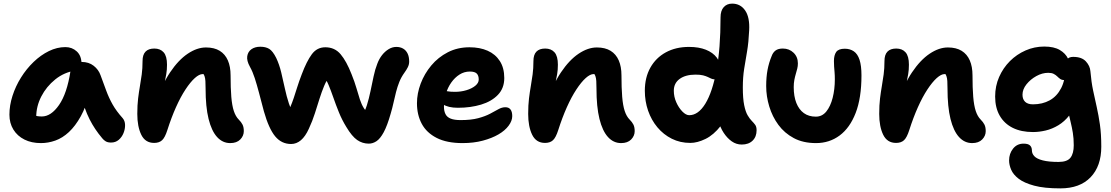

<svg xmlns="http://www.w3.org/2000/svg" viewBox="-20 -780 6131 1060"><path d="M206 10Q154 10 115 -9.5Q76 -29 54 -64.5Q32 -100 32 -147Q32 -198 49 -251Q66 -304 96 -352Q126 -400 165.5 -438Q205 -476 250 -498Q295 -520 341 -520Q378 -520 404 -496Q430 -472 430 -428Q430 -412 421 -403Q412 -394 398 -391Q334 -381 285 -341.5Q236 -302 208 -247.5Q180 -193 180 -134Q180 -117 182.5 -102.5Q185 -88 193 -66L125 -168Q149 -150 167.5 -143.5Q186 -137 211 -137Q262 -137 306 -200.5Q350 -264 369 -387Q372 -411 390 -424.5Q408 -438 431 -438Q470 -438 497 -417Q524 -396 535 -365Q552 -319 566.5 -279.5Q581 -240 601.5 -203.5Q622 -167 657 -128Q670 -113 670.5 -90.5Q671 -68 662 -45.5Q653 -23 635.5 -8Q618 7 593 7Q575 7 564 0.5Q553 -6 545 -16Q523 -42 506 -67.5Q489 -93 474.5 -121.5Q460 -150 447.5 -185.5Q435 -221 422 -268L475 -272Q456 -192 426 -138Q396 -84 360.5 -51Q325 -18 285.5 -4Q246 10 206 10Z M1251 10Q1209 10 1178.5 -23.5Q1148 -57 1131.5 -123.5Q1115 -190 1115 -292Q1115 -316 1114 -332.5Q1113 -349 1109 -360Q1105 -371 1098 -379.5Q1091 -388 1079 -395Q1105 -395 1122 -390.5Q1139 -386 1148 -373.5Q1157 -361 1154 -333Q1137 -355 1125 -363Q1113 -371 1099 -371Q1080 -371 1055.5 -349Q1031 -327 1004 -286Q977 -245 951.5 -188Q926 -131 904 -62Q891 -21 875 -6Q859 9 831 9Q782 9 760 -36Q738 -81 738 -151Q738 -200 742.5 -236.5Q747 -273 752.5 -304.5Q758 -336 762.5 -369Q767 -402 767 -443Q767 -478 783.5 -495Q800 -512 832 -512Q865 -512 883.5 -491Q902 -470 902 -423Q902 -394 898 -371Q894 -348 888.5 -322Q883 -296 879 -259Q875 -222 876 -165L839 -208Q873 -312 919 -380.5Q965 -449 1016.5 -483.5Q1068 -518 1117 -518Q1163 -518 1193 -499.5Q1223 -481 1238 -446.5Q1253 -412 1253 -364Q1253 -294 1257 -245.5Q1261 -197 1271 -167Q1281 -137 1298 -120Q1312 -106 1319 -92Q1326 -78 1326 -56Q1326 -30 1306.5 -10Q1287 10 1251 10Z M1587 15Q1534 15 1499 -27.5Q1464 -70 1437 -165Q1422 -222 1410 -267.5Q1398 -313 1386.5 -348.5Q1375 -384 1360 -411Q1341 -445 1345 -470Q1349 -495 1368.5 -508.5Q1388 -522 1417 -522Q1447 -522 1466.5 -510Q1486 -498 1505 -460Q1522 -424 1532.5 -380.5Q1543 -337 1552.5 -292.5Q1562 -248 1575 -208.5Q1588 -169 1612 -141L1557 -140Q1572 -164 1582.5 -188.5Q1593 -213 1602 -240Q1611 -267 1621 -299Q1631 -331 1646 -370Q1673 -442 1701.5 -480.5Q1730 -519 1776 -519Q1828 -519 1860.5 -480.5Q1893 -442 1921 -370Q1938 -328 1948 -293Q1958 -258 1967 -230.5Q1976 -203 1989 -182.5Q2002 -162 2023 -150L1976 -139Q1994 -162 2005.5 -199Q2017 -236 2025.5 -277Q2034 -318 2042.5 -358Q2051 -398 2063 -428Q2073 -455 2089 -475.5Q2105 -496 2125.5 -508.5Q2146 -521 2168 -521Q2189 -521 2205 -512Q2221 -503 2230 -485Q2239 -467 2239 -440Q2239 -424 2231.5 -409Q2224 -394 2213 -379Q2195 -354 2184.5 -327.5Q2174 -301 2166.5 -272Q2159 -243 2152.5 -213Q2146 -183 2137 -153Q2118 -86 2098.5 -50Q2079 -14 2058.5 -0.5Q2038 13 2016 13Q1981 13 1952 -7Q1923 -27 1892 -79Q1868 -118 1851 -160Q1834 -202 1820.5 -241Q1807 -280 1794 -311Q1781 -342 1765 -359L1802 -362Q1783 -338 1769.5 -305.5Q1756 -273 1744 -235Q1732 -197 1718.5 -154.5Q1705 -112 1685 -69Q1666 -27 1641.5 -6Q1617 15 1587 15Z M2534 10Q2447 10 2391 -18.5Q2335 -47 2308.5 -96.5Q2282 -146 2282 -210Q2282 -264 2302.5 -318.5Q2323 -373 2361 -418.5Q2399 -464 2452.5 -491.5Q2506 -519 2572 -519Q2629 -519 2672 -500Q2715 -481 2739.5 -443Q2764 -405 2764 -349Q2764 -293 2729 -256.5Q2694 -220 2636 -202.5Q2578 -185 2508 -185Q2454 -185 2425 -204.5Q2396 -224 2396 -250Q2396 -264 2402.5 -271.5Q2409 -279 2425 -279Q2436 -279 2451 -276Q2466 -273 2492 -273Q2525 -273 2555 -282Q2585 -291 2604 -306.5Q2623 -322 2623 -341Q2623 -363 2612 -374Q2601 -385 2574 -385Q2543 -385 2517 -368.5Q2491 -352 2471.5 -324.5Q2452 -297 2441.5 -262Q2431 -227 2431 -190Q2431 -167 2439.5 -150Q2448 -133 2468.5 -125Q2489 -117 2523 -117Q2581 -117 2620 -127.5Q2659 -138 2685.5 -152Q2712 -166 2731.5 -177Q2751 -188 2770 -188Q2789 -188 2798.5 -175.5Q2808 -163 2808 -139Q2808 -113 2788 -86Q2768 -59 2732 -38Q2696 -17 2645.5 -3.5Q2595 10 2534 10Z M3409 10Q3367 10 3336.5 -23.5Q3306 -57 3289.5 -123.5Q3273 -190 3273 -292Q3273 -316 3272 -332.5Q3271 -349 3267 -360Q3263 -371 3256 -379.5Q3249 -388 3237 -395Q3263 -395 3280 -390.5Q3297 -386 3306 -373.5Q3315 -361 3312 -333Q3295 -355 3283 -363Q3271 -371 3257 -371Q3238 -371 3213.5 -349Q3189 -327 3162 -286Q3135 -245 3109.5 -188Q3084 -131 3062 -62Q3049 -21 3033 -6Q3017 9 2989 9Q2940 9 2918 -36Q2896 -81 2896 -151Q2896 -200 2900.5 -236.5Q2905 -273 2910.5 -304.5Q2916 -336 2920.5 -369Q2925 -402 2925 -443Q2925 -478 2941.5 -495Q2958 -512 2990 -512Q3023 -512 3041.5 -491Q3060 -470 3060 -423Q3060 -394 3056 -371Q3052 -348 3046.5 -322Q3041 -296 3037 -259Q3033 -222 3034 -165L2997 -208Q3031 -312 3077 -380.5Q3123 -449 3174.5 -483.5Q3226 -518 3275 -518Q3321 -518 3351 -499.5Q3381 -481 3396 -446.5Q3411 -412 3411 -364Q3411 -294 3415 -245.5Q3419 -197 3429 -167Q3439 -137 3456 -120Q3470 -106 3477 -92Q3484 -78 3484 -56Q3484 -30 3464.5 -10Q3445 10 3409 10Z M3791 9Q3735 9 3689 -14Q3643 -37 3609.5 -77Q3576 -117 3558 -169Q3540 -221 3540 -279Q3540 -352 3570.5 -406.5Q3601 -461 3656 -491Q3711 -521 3784 -521Q3838 -521 3877 -505.5Q3916 -490 3937.5 -461.5Q3959 -433 3959 -390Q3959 -369 3949.5 -355.5Q3940 -342 3926 -342Q3915 -342 3906.5 -346Q3898 -350 3887.5 -355Q3877 -360 3861.5 -364Q3846 -368 3820 -368Q3765 -368 3732.5 -344.5Q3700 -321 3700 -279Q3700 -246 3713.5 -215.5Q3727 -185 3747 -164.5Q3767 -144 3785 -144Q3835 -144 3874 -207.5Q3913 -271 3935.5 -391.5Q3958 -512 3958 -684Q3958 -721 3975.5 -740.5Q3993 -760 4022 -760Q4068 -760 4094 -722Q4120 -684 4116 -612Q4113 -546 4104.5 -496.5Q4096 -447 4088.5 -400.5Q4081 -354 4081 -297Q4081 -236 4088.5 -199.5Q4096 -163 4107.5 -143.5Q4119 -124 4130.5 -112.5Q4142 -101 4149.5 -90.5Q4157 -80 4157 -61Q4157 -25 4135 -3.5Q4113 18 4075 18Q4045 18 4020 0.5Q3995 -17 3975.5 -46.5Q3956 -76 3946 -114.5Q3936 -153 3937 -194L4021 -219Q3998 -135 3959 -85Q3920 -35 3875 -13Q3830 9 3791 9Z M4485 10Q4414 10 4362.5 -17.5Q4311 -45 4277.5 -90.5Q4244 -136 4227 -192Q4210 -248 4210 -305Q4210 -355 4217.5 -394.5Q4225 -434 4240 -470Q4247 -490 4261.5 -501Q4276 -512 4302 -512Q4337 -512 4361 -489Q4385 -466 4385 -430Q4385 -415 4381.5 -401Q4378 -387 4373.5 -372Q4369 -357 4365.5 -339Q4362 -321 4362 -299Q4362 -248 4376.5 -211.5Q4391 -175 4418 -155.5Q4445 -136 4484 -136Q4519 -136 4542 -164.5Q4565 -193 4577 -240Q4589 -287 4589 -342Q4589 -364 4587.5 -381Q4586 -398 4585 -412.5Q4584 -427 4584 -443Q4584 -475 4596.5 -493Q4609 -511 4644 -511Q4673 -511 4694 -496.5Q4715 -482 4725.5 -449.5Q4736 -417 4736 -364Q4736 -239 4704 -156.5Q4672 -74 4615.5 -32Q4559 10 4485 10Z M5347 10Q5305 10 5274.5 -23.5Q5244 -57 5227.5 -123.5Q5211 -190 5211 -292Q5211 -316 5210 -332.5Q5209 -349 5205 -360Q5201 -371 5194 -379.5Q5187 -388 5175 -395Q5201 -395 5218 -390.5Q5235 -386 5244 -373.5Q5253 -361 5250 -333Q5233 -355 5221 -363Q5209 -371 5195 -371Q5176 -371 5151.5 -349Q5127 -327 5100 -286Q5073 -245 5047.5 -188Q5022 -131 5000 -62Q4987 -21 4971 -6Q4955 9 4927 9Q4878 9 4856 -36Q4834 -81 4834 -151Q4834 -200 4838.5 -236.5Q4843 -273 4848.5 -304.5Q4854 -336 4858.5 -369Q4863 -402 4863 -443Q4863 -478 4879.5 -495Q4896 -512 4928 -512Q4961 -512 4979.5 -491Q4998 -470 4998 -423Q4998 -394 4994 -371Q4990 -348 4984.5 -322Q4979 -296 4975 -259Q4971 -222 4972 -165L4935 -208Q4969 -312 5015 -380.5Q5061 -449 5112.5 -483.5Q5164 -518 5213 -518Q5259 -518 5289 -499.5Q5319 -481 5334 -446.5Q5349 -412 5349 -364Q5349 -294 5353 -245.5Q5357 -197 5367 -167Q5377 -137 5394 -120Q5408 -106 5415 -92Q5422 -78 5422 -56Q5422 -30 5402.5 -10Q5383 10 5347 10Z M5834 260Q5745 260 5689.5 245Q5634 230 5604 207Q5574 184 5562.5 157Q5551 130 5551 106Q5551 68 5573 40.5Q5595 13 5631 13Q5656 13 5666.5 23Q5677 33 5677 51Q5677 68 5690.5 82.5Q5704 97 5737 105.5Q5770 114 5824 114Q5872 114 5890 90.5Q5908 67 5908 22Q5908 -16 5903 -46.5Q5898 -77 5891 -105.5Q5884 -134 5877 -165.5Q5870 -197 5865 -235L5923 -227Q5910 -177 5883.5 -143Q5857 -109 5823 -88.5Q5789 -68 5753 -59.5Q5717 -51 5683 -51Q5618 -51 5571.5 -74Q5525 -97 5499.5 -141Q5474 -185 5474 -247Q5474 -305 5496 -355Q5518 -405 5555.5 -442.5Q5593 -480 5642 -501.5Q5691 -523 5745 -523Q5799 -523 5831 -504Q5863 -485 5876.5 -456Q5890 -427 5890 -395Q5890 -370 5879 -354Q5868 -338 5856 -338Q5842 -338 5833.5 -344Q5825 -350 5817 -358Q5809 -366 5797.5 -372Q5786 -378 5767 -378Q5734 -378 5701.5 -360Q5669 -342 5647 -314.5Q5625 -287 5625 -257Q5625 -232 5639.5 -218Q5654 -204 5683 -204Q5735 -204 5775 -226Q5815 -248 5838.5 -293.5Q5862 -339 5862 -408Q5862 -438 5871.5 -452Q5881 -466 5905 -466Q5952 -466 5975 -441Q5998 -416 6000 -386Q6005 -327 6015 -280Q6025 -233 6035 -188.5Q6045 -144 6052.5 -92Q6060 -40 6060 30Q6060 137 6001 198.5Q5942 260 5834 260Z"/></svg>

Font: Shantell Sans Light
Style: Bold
Weight: 700
Version: Version 1.011;[c5ecc13dd]